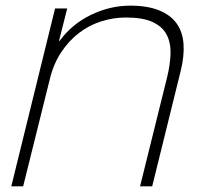

<svg xmlns="http://www.w3.org/2000/svg" viewBox="-20 -660 712 680"><path d="M620 -409 519 0H476L572 -387Q583 -432 584 -470.5Q585 -509 570 -537.5Q555 -566 520.5 -582Q486 -598 426 -598Q382 -598 339 -584.5Q296 -571 260 -543.5Q224 -516 196.5 -474.5Q169 -433 156 -378L62 0H20L175 -630H218L189 -515H191Q235 -575 302.5 -607.5Q370 -640 441 -640Q502 -640 543 -623.5Q584 -607 605.5 -577Q627 -547 630 -504Q633 -461 620 -409Z"/></svg>

Font: TypoPRO Sinkin Sans
Style: 200 X Light Italic
Weight: 200
Italic angle: -112°
Designer: Keith Bates
Foundry: K-Type
Version: Sinkin Sans (version 1.0)  by Keith Bates   •   © 2014   www